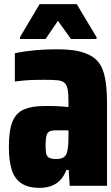

<svg xmlns="http://www.w3.org/2000/svg" viewBox="-20 -829 539 931"><path d="M171 82Q119 82 85.5 61Q52 40 37.5 -4Q23 -48 23 -117Q23 -198 41 -240.5Q59 -283 97.5 -299Q136 -315 196 -315Q207 -315 220.5 -315Q234 -315 248 -314.5Q262 -314 278 -313Q294 -312 312 -310V-340Q312 -377 307.5 -398Q303 -419 291.5 -428.5Q280 -438 257 -440Q234 -442 198 -442Q174 -442 149 -441.5Q124 -441 100.5 -439Q77 -437 52 -434V-571Q100 -581 151 -585.5Q202 -590 256 -590Q317 -590 359 -581Q401 -572 429.5 -553Q458 -534 472.5 -503.5Q487 -473 493 -428.5Q499 -384 499 -324V72H318L313 -5H302Q290 26 271.5 45Q253 64 227.5 73Q202 82 171 82ZM252 -58Q266 -58 275.5 -60.5Q285 -63 292 -69Q299 -75 303 -84Q307 -95 309.5 -115Q312 -135 312 -162V-197H252Q230 -197 219.5 -191.5Q209 -186 205 -170Q201 -154 201 -125Q201 -98 204 -84Q207 -70 218.5 -64Q230 -58 252 -58ZM77 -640V-649L172 -809H352L448 -649V-640H324L261 -728L201 -640Z"/></svg>

Font: Farlight84_Sys_V01
Style: Bold
Weight: 700
Designer: Monotype Design Team, Nadine Chahine and Nizar Qandah
Foundry: Monotype Imaging Inc.
Version: Version 2.004;October 31, 2024;FontCreator 14.0.0.2814 64-bi